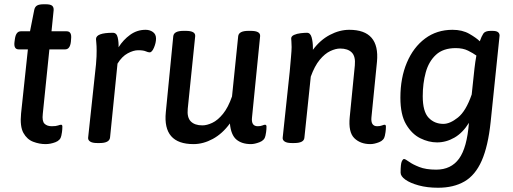

<svg xmlns="http://www.w3.org/2000/svg" viewBox="-20 -670 2408 902"><path d="M194 7Q165 7 136 -4Q107 -15 90 -45.5Q73 -76 79 -137L111 -438H68Q44 -438 48 -472L50 -487Q55 -523 78 -523H121L141 -624Q144 -638 154 -644Q164 -650 186 -650H194Q217 -650 225 -643Q233 -636 232 -622L222 -523H293Q318 -523 314 -487L313 -474Q309 -438 286 -438H212L181 -135Q177 -101 189 -89Q201 -77 223 -77Q243 -77 252.5 -80.5Q262 -84 267 -84Q273 -84 273 -75Q273 -73 272.5 -62Q272 -51 268 -32Q264 -11 240.5 -2Q217 7 194 7Z M437 2Q414 2 403.5 -5Q393 -12 394 -23L431 -368Q433 -389 433.5 -404.5Q434 -420 434 -432Q434 -455 432.5 -468Q431 -481 431 -487Q432 -516 510 -516Q528 -516 533 -494Q538 -472 537 -448Q559 -483 591.5 -506.5Q624 -530 664 -530Q684 -530 698.5 -519.5Q713 -509 713 -489Q713 -469 703.5 -446.5Q694 -424 683 -424Q676 -424 664.5 -429Q653 -434 629 -434Q607 -434 580 -419.5Q553 -405 532 -371L497 -24Q494 2 448 2Z M889 7Q744 7 759 -143L794 -500Q797 -525 842 -525H853Q899 -525 897 -500L862 -159Q858 -118 876.5 -99.5Q895 -81 931 -81Q952 -81 977.5 -93Q1003 -105 1027.5 -135Q1052 -165 1070 -217L1099 -500Q1102 -525 1147 -525H1158Q1204 -525 1202 -500L1164 -119Q1159 -77 1191 -77Q1204 -77 1212.5 -80.5Q1221 -84 1225 -84Q1232 -84 1232 -75Q1232 -73 1231.5 -62Q1231 -51 1227 -32Q1223 -11 1199.5 -2Q1176 7 1159 7Q1116 7 1090.5 -14.5Q1065 -36 1060 -90Q1025 -42 980 -17.5Q935 7 889 7Z M1720 7Q1673 7 1644.5 -21Q1616 -49 1623 -120L1647 -363Q1651 -405 1632.5 -423.5Q1614 -442 1578 -442Q1557 -442 1531.5 -430Q1506 -418 1482 -389Q1458 -360 1440 -310L1410 -23Q1408 2 1362 2H1351Q1328 2 1317.5 -5Q1307 -12 1308 -23L1341 -333Q1344 -368 1347 -401Q1350 -434 1350 -449Q1350 -467 1349 -475Q1348 -483 1348 -489Q1348 -500 1361.5 -506Q1375 -512 1392.5 -514Q1410 -516 1422 -516Q1438 -516 1444 -494.5Q1450 -473 1450 -446Q1450 -440 1450 -436Q1484 -482 1529.5 -506Q1575 -530 1621 -530Q1765 -530 1751 -380L1725 -119Q1721 -77 1752 -77Q1765 -77 1774 -80.5Q1783 -84 1787 -84Q1793 -84 1793 -75Q1793 -73 1792.5 -62Q1792 -51 1788 -32Q1784 -11 1761 -2Q1738 7 1720 7Z M2038 212Q1987 212 1947 201Q1907 190 1884.5 174Q1862 158 1862 141Q1862 100 1867.5 88.5Q1873 77 1878 77Q1884 77 1901 89.5Q1918 102 1949.5 114.5Q1981 127 2029 127Q2099 127 2136.5 75.5Q2174 24 2183 -93Q2154 -46 2115 -23.5Q2076 -1 2033 -1Q1994 -1 1954.5 -20.5Q1915 -40 1888 -85.5Q1861 -131 1861 -211Q1861 -304 1891.5 -376Q1922 -448 1977 -489Q2032 -530 2106 -530Q2152 -530 2185 -511Q2218 -492 2234 -476Q2242 -499 2250.5 -512Q2259 -525 2285 -525H2293Q2312 -525 2319.5 -519Q2327 -513 2327 -503L2285 -97Q2273 17 2243 85Q2213 153 2162 182.5Q2111 212 2038 212ZM2063 -88Q2094 -88 2131.5 -118Q2169 -148 2196 -226L2209 -348Q2211 -364 2213 -379Q2215 -394 2218 -409Q2203 -420 2179 -432Q2155 -444 2121 -444Q2062 -444 2028 -412.5Q1994 -381 1980 -329.5Q1966 -278 1966 -218Q1966 -146 1993.5 -117Q2021 -88 2063 -88Z"/></svg>

Font: Asap Medium
Style: Italic
Weight: 500
Italic angle: -6°
Designer: Pablo Cosgaya
Foundry: Omnibus-Type
Version: Version 3.001; ttfautohint (v1.8.3)